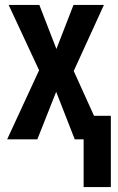

<svg xmlns="http://www.w3.org/2000/svg" viewBox="-20 -563 478 776"><path d="M318 193V0H282L207 -192L131 0H9L138 -279L15 -543H139L208 -365L277 -543H400L278 -276L360 -95H428V193Z"/></svg>

Font: Noto Sans Display ExtraCondensed SemiBold
Style: Regular
Weight: 600
Width: 2
Designer: Monotype Design Team
Foundry: Monotype Imaging Inc.
Version: Version 2.003